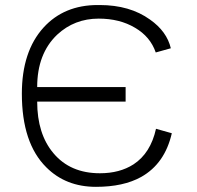

<svg xmlns="http://www.w3.org/2000/svg" viewBox="-20 -722 778 759"><path d="M374 -702.1H366.2Q233.4 -702.1 152.3 -613.3Q66.4 -518.6 66.4 -351.6Q66.4 -156.2 163.1 -60.5Q240.2 16.6 359.4 16.6Q467.8 16.6 538.1 -22.5Q631.8 -75.2 659.2 -195.3L596.7 -212.9Q575.2 -116.2 507.8 -72.3Q453.1 -37.1 375 -37.1Q257.8 -37.1 191.4 -116.2Q127 -192.4 127 -320.3H476.6V-377.9H127Q127 -509.8 206.1 -585Q274.4 -648.4 370.1 -648.4Q453.1 -648.4 513.7 -612.3Q574.2 -577.1 595.7 -514.6L655.3 -531.2Q639.6 -597.7 573.2 -644.5Q493.2 -702.1 374 -702.1Z"/></svg>

Font: Dotum
Style: Regular
Weight: 400
Version: Version 2.21